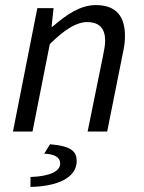

<svg xmlns="http://www.w3.org/2000/svg" viewBox="-20 -518 566 756"><path d="M127 -486 31 0H108L176 -344C237 -405 284 -431 322 -431C372 -431 394 -406 394 -357C394 -340 391 -326 386 -300L325 0H402L464 -310C470 -337 472 -354 472 -377C472 -452 439 -498 357 -498C297 -498 242 -461 187 -413H183L191 -486ZM100 179V218C206 216 282 182 282 116C282 80 263 57 177 50L154 87C198 89 217 103 217 126C217 155 180 176 100 179Z"/></svg>

Font: Cambridge Sans Italic
Style: Regular
Weight: 400
Italic angle: -11°
Version: Version 2.000;PS 002.000;hotconv 1.0.88;makeotf.lib2.5.64775